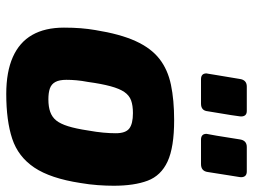

<svg xmlns="http://www.w3.org/2000/svg" viewBox="-120 -702 828 629"><g transform="rotate(90 294.5 -388.0)"><path d="M288 6Q216 6 167.5 -15.5Q119 -37 95 -79Q71 -121 71 -183Q71 -213 73 -238Q75 -263 79 -286Q92 -367 115 -417.5Q138 -468 173 -495.5Q208 -523 258 -533.5Q308 -544 374 -544Q463 -544 509.5 -522.5Q556 -501 572.5 -457Q589 -413 589 -346Q589 -322 587 -294Q585 -266 580 -237Q565 -139 529.5 -86Q494 -33 435 -13.5Q376 6 288 6ZM306 -132Q330 -132 347 -138Q364 -144 375 -157.5Q386 -171 394 -196.5Q402 -222 408 -262Q413 -290 415 -312Q417 -334 417 -353Q417 -385 401.5 -397Q386 -409 351 -409Q326 -409 309.5 -403Q293 -397 282 -381Q271 -365 263 -335.5Q255 -306 249 -262Q245 -241 243.5 -224Q242 -207 242 -191Q242 -168 249 -155Q256 -142 270 -137Q284 -132 306 -132ZM438 -632Q419 -632 419 -650Q419 -651 420 -655.5Q421 -660 425 -683Q429 -706 437 -758Q440 -782 462 -782H542Q561 -782 561 -763Q561 -763 560.5 -758Q560 -753 556 -730Q552 -707 544 -654Q541 -632 518 -632ZM240 -632Q221 -632 221 -650Q221 -651 222 -655.5Q223 -660 226.5 -683Q230 -706 239 -758Q242 -782 264 -782H344Q362 -782 362 -763Q362 -763 361.5 -758Q361 -753 357.5 -730Q354 -707 345 -654Q343 -632 320 -632Z"/></g></svg>

Font: Exo Thin ExtraBold
Style: Italic
Weight: 800
Italic angle: -9°
Version: Version 2.000